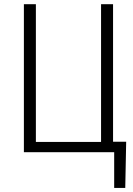

<svg xmlns="http://www.w3.org/2000/svg" viewBox="-20 -731 640 922"><path d="M94.7 -710.9H152.3V-49.3H464.8V-50.3H465.3V-710.9H522.9V-50.3H585.9L581.5 171.4H528.3V0H94.7Z"/></svg>

Font: Roboto Mono Light
Style: Regular
Weight: 300
Designer: Google
Version: Version 2.000985; 2015; ttfautohint (v1.3)